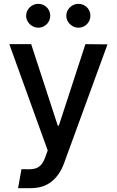

<svg xmlns="http://www.w3.org/2000/svg" viewBox="-20 -775 607 998"><path d="M142 -545.5 280.2 -122.2H285.9L424 -545.5L538.7 -544.4L313.2 72.8Q289.8 136.4 247 169.7Q204.2 203.1 138.5 203.1H73.9L91.6 104.4Q113.6 104.4 131.7 104.8Q149.9 105.1 165 100.3Q180 95.5 192.5 82.7Q204.9 70 214.8 43.3L228 7.1L28.4 -545.5ZM387.4 -755Q400.9 -755 412.3 -750.2Q423.7 -745.4 432 -737Q440.3 -728.7 445.1 -717.3Q449.9 -706 449.9 -692.8Q449.9 -680.4 445.1 -669.2Q440.3 -658 432 -649.5Q423.7 -641 412.3 -636Q400.9 -631 387.4 -631Q375 -631 363.6 -636Q352.3 -641 343.6 -649.5Q334.9 -658 329.7 -669.2Q324.6 -680.4 324.6 -692.8Q324.6 -706 329.7 -717.3Q334.9 -728.7 343.6 -737Q352.3 -745.4 363.6 -750.2Q375 -755 387.4 -755ZM115.8 -692.8Q115.8 -706 120.9 -717.3Q126.1 -728.7 134.8 -737Q143.5 -745.4 154.8 -750.2Q166.2 -755 178.6 -755Q192.1 -755 203.5 -750.2Q214.8 -745.4 223.2 -737Q231.5 -728.7 236.3 -717.3Q241.1 -706 241.1 -692.8Q241.1 -680.4 236.3 -669.2Q231.5 -658 223.2 -649.5Q214.8 -641 203.5 -636Q192.1 -631 178.6 -631Q166.2 -631 154.8 -636Q143.5 -641 134.8 -649.5Q126.1 -658 120.9 -669.2Q115.8 -680.4 115.8 -692.8Z"/></svg>

Font: Cannonade Med
Style: Regular
Weight: 500
Designer: Rasmus Andersson
Foundry: rsms
Version: Version 3.012;git-f93a4a705